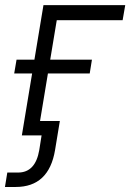

<svg xmlns="http://www.w3.org/2000/svg" viewBox="-66 -536 516 760"><path d="M429.7 -515.6 419.4 -456.1H158.7L83 0H20.5L106 -515.6ZM-9.8 -245.1 -0.5 -299.8H297.9L289.1 -245.1ZM-3.9 204.1H-46.4L-37.1 147H5.4Q74.2 147 89.4 58.1L98.6 0H57.1L66.4 -57.1H170.9L151.9 58.1Q127.4 204.1 -3.9 204.1Z"/></svg>

Font: Inter Display Light
Style: Italic
Weight: 300
Italic angle: -9.39999°
Designer: Rasmus Andersson
Foundry: rsms
Version: Version 4.000;git-a52131595